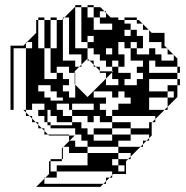

<svg xmlns="http://www.w3.org/2000/svg" viewBox="-20 -728 723 748"><path d="M369 -660H393V-678L387 -684H369ZM489 -588V-612H465V-588ZM513 -540V-564H489V-540ZM417 -444V-446L421 -450H417V-468H393V-492H369V-516H345V-540H321V-500L329 -492H345V-476L353 -468H369V-452L371 -450H417V-446L415 -444ZM201 -420V-444H177V-540H153V-420ZM441 -60H465V-84H441V-108H417V-84H441ZM345 -588H321V-564H345ZM417 -516V-540H393V-516ZM441 -492H417V-468H441ZM417 -444H415L393 -422V-396H441V-420H417ZM489 -444V-420H465V-396H513V-420H537V-444H513V-468H537V-492H489V-540H465V-564H441V-516H465V-468H441V-444ZM225 -348H201V-336H225ZM345 -324H261V-300H345ZM537 -156H527L537 -166V-180H551L537 -166ZM225 -156H227L225 -154V-108H221V-150L225 -154ZM261 -240V-252H201V-276H177V-300H153V-324H105V-300H81V-290L95 -276H105V-266L119 -252H129V-242L143 -228H153V-218L167 -204H249V-200H271L251 -180H273V-156H321V-132H441V-108H479L471 -100V-50H421L417 -46V-36H407L417 -46V-60H201V-84H321V-132H249V-156H227L251 -180H249V-200H171L167 -204H153V-218L143 -228H129V-242L119 -252H105V-266L95 -276H81V-290L71 -300H81V-540H33V-300H21V-550H71L81 -560V-564H85L81 -560V-540H105V-564H85L121 -600V-650H129V-660H153V-650H129V-540H153V-650H177V-660H201V-650H177V-540H201V-650H221L225 -654V-660H231L225 -654V-492H273V-468H289L271 -450V-444H273V-420H271V-444H249V-468H201V-444H225V-420H249V-396H225V-372H249V-348H273V-398L271 -400V-420H273V-398L321 -350L393 -422V-444H369V-452L353 -468H345V-476L329 -492H321V-500L297 -476V-468H289L297 -476V-516H249V-660H231L271 -700H273V-540H321V-564H297V-700H273V-708H297V-700H321V-660H345V-612H417V-636H369V-660H345V-700H321V-708H345V-700H371L387 -684H393V-678L411 -660H441V-650H465V-636H489V-612H513V-588H537V-540H513V-516H561V-540H585V-516H609V-492H657V-514L655 -516H633V-538L631 -540H609V-564H561V-610L559 -612H537V-634L535 -636H513V-650H465V-660H513V-650H521L535 -636H537V-634L559 -612H561V-610L571 -600H621V-550L631 -540H633V-538L655 -516H657V-514L671 -500V-468H681V-444H671V-468H585V-492H561V-444H671V-420H681V-396H671V-420H561V-372H633V-348H657V-372H633V-396H671V-350L633 -312V-300H621L633 -312V-348H561V-300H621L585 -264V-252H573L585 -264V-276H417V-300H441V-324H489V-348H465V-372H441V-348H417V-372H345V-348H393V-324H369V-300H393V-276H417V-252H489V-228H561V-252H573L571 -250V-200L561 -190V-180H551L561 -190V-204H489V-228H417V-252H369V-276H345V-252H321V-276H261V-300H249V-324H201V-372H177V-396H129V-372H153V-348H177V-336H201V-300H225V-276H261V-252H297V-228H321V-204H345V-180H417V-204H345V-228H417V-204H489V-180H441V-156H527L489 -118V-108H479L489 -118V-132H441V-156H321V-180H297V-204H273V-228H177V-240H165V-252H153V-276H129V-300H165V-252H177V-240ZM393 -12H383L393 -22V-36H407L393 -22ZM221 -100H177V-60H201V-36H157L171 -50V-100H177V-108H221ZM153 -36H157L153 -32V-12H383L371 0H121L153 -32Z"/></svg>

Font: Rubik Broken Fax
Style: Regular
Weight: 400
Designer: Hubert and Fischer, NaN
Foundry: Hubert and Fischer, NaN
Version: Version 2.201